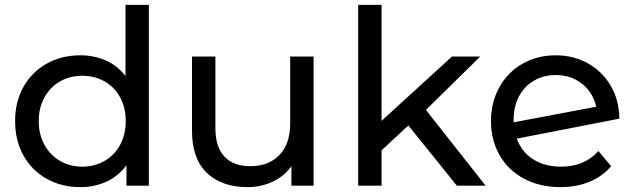

<svg xmlns="http://www.w3.org/2000/svg" viewBox="-20 -762 2605 788"><path d="M591 -742V0H499V-84Q467 -40 418 -17Q369 6 310 6Q233 6 172 -28Q111 -62 76.5 -123.5Q42 -185 42 -265Q42 -345 76.5 -406Q111 -467 172 -501Q233 -535 310 -535Q367 -535 415 -513.5Q463 -492 495 -450V-742ZM496 -265Q496 -320 473 -362.5Q450 -405 409 -428Q368 -451 318 -451Q267 -451 226.5 -428Q186 -405 162.5 -362.5Q139 -320 139 -265Q139 -210 162.5 -167.5Q186 -125 226.5 -101.5Q267 -78 318 -78Q368 -78 409 -101.5Q450 -125 473 -167.5Q496 -210 496 -265Z M1267 -530V0H1176V-80Q1147 -39 1099.5 -16.5Q1052 6 996 6Q890 6 829 -52.5Q768 -111 768 -225V-530H864V-236Q864 -159 901 -119.5Q938 -80 1007 -80Q1083 -80 1127 -126Q1171 -172 1171 -256V-530Z M1656 -247 1546 -145V0H1450V-742H1546V-266L1835 -530H1951L1728 -311L1973 0H1855Z M2436 -142 2488 -80Q2453 -38 2399.5 -16Q2346 6 2280 6Q2196 6 2131 -28.5Q2066 -63 2030.5 -125Q1995 -187 1995 -265Q1995 -342 2029.5 -404Q2064 -466 2124.5 -500.5Q2185 -535 2261 -535Q2333 -535 2392 -502.5Q2451 -470 2486 -411Q2521 -352 2522 -275L2101 -193Q2121 -138 2168.5 -108Q2216 -78 2283 -78Q2378 -78 2436 -142ZM2088 -270V-260L2427 -324Q2414 -382 2369 -418Q2324 -454 2261 -454Q2211 -454 2171.5 -431Q2132 -408 2110 -366.5Q2088 -325 2088 -270Z"/></svg>

Font: Montserrat Alternates Medium
Style: Regular
Weight: 500
Designer: Julieta Ulanovsky
Foundry: Julieta Ulanovsky
Version: Version 7.200